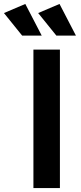

<svg xmlns="http://www.w3.org/2000/svg" viewBox="-83 -951 409 971"><path d="M128 -771H29L-63 -885L45 -931ZM301 -771H202L110 -885L218 -931ZM220 -700V0H86V-700Z"/></svg>

Font: QuotatisMedium
Style: Regular
Weight: 500
Designer: Julieta Ulanovsky
Foundry: Quotatis-Medium
Version: Version 4.000;PS 004.000;hotconv 1.0.88;makeotf.lib2.5.64775